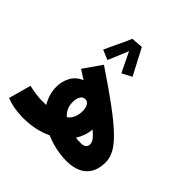

<svg xmlns="http://www.w3.org/2000/svg" viewBox="-215 -1035 1229 1229"><g transform="rotate(45 399.5 -420.5)"><path d="M558 8Q516 8 466 -2Q416 -12 368 -33Q275 11 161 9Q117 8 82.5 1.5Q48 -5 15 -18L57 -170Q92 -162 123 -158Q154 -154 173 -154Q196 -154 215 -155Q198 -182 188 -214.5Q178 -247 178 -284Q178 -333 201 -374.5Q224 -416 271 -436Q243 -454 209 -476L294 -598Q427 -509 514.5 -444Q602 -379 652 -330.5Q702 -282 723 -242.5Q744 -203 744 -165Q744 -80 696 -36Q648 8 558 8ZM321 -288Q321 -256 332.5 -232.5Q344 -209 364 -192Q388 -211 398 -237Q408 -263 408 -292Q408 -319 397.5 -338.5Q387 -358 366 -358Q344 -358 332.5 -338Q321 -318 321 -288ZM592 -175Q592 -191 580 -209Q568 -227 536 -253Q533 -221 523 -193Q513 -165 497 -141Q519 -138 541 -138Q570 -138 581 -148.5Q592 -159 592 -175ZM305 -844 385 -850Q396 -830 413.5 -796Q431 -762 449 -728Q467 -694 478 -673L412 -638Q405 -652 393.5 -675Q382 -698 369.5 -724.5Q357 -751 346 -773Q335 -746 323 -717Q311 -688 301.5 -665.5Q292 -643 288 -635L222 -663Q227 -673 237.5 -696.5Q248 -720 261.5 -748Q275 -776 287 -802Q299 -828 305 -844Z"/></g></svg>

Font: Noto Sans Arabic Blk
Style: Regular
Weight: 900
Designer: Monotype Design Team, Nadine Chahine, Nizar Qandah and Khaled Hosny
Foundry: Monotype Imaging Inc.
Version: Version 2.012; ttfautohint (v1.8.4.7-5d5b)